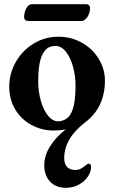

<svg xmlns="http://www.w3.org/2000/svg" viewBox="-20 -608 543 915"><path d="M24 0ZM191 179Q191 133 219.5 88Q248 43 293 9Q265 14 237 14Q178 14 129 -13Q80 -40 52 -87.5Q24 -135 24 -195Q24 -258 55.5 -313Q87 -368 140.5 -400.5Q194 -433 259 -433Q319 -433 370 -404.5Q421 -376 450.5 -327.5Q480 -279 480 -224Q480 -96 386 -25Q286 52 286 146Q286 174 300 188Q314 202 339 202Q354 202 365 196Q376 190 392 177Q397 172 403 172Q414 172 414 188Q414 211 398.5 234Q383 257 355.5 272Q328 287 294 287Q246 287 218.5 257.5Q191 228 191 179ZM326 -86Q340 -123 340 -200Q340 -246 328 -290Q316 -334 294 -361.5Q272 -389 244 -389Q224 -389 209.5 -380.5Q195 -372 183 -350Q162 -310 162 -220Q162 -172 174.5 -128Q187 -84 208.5 -57Q230 -30 257 -30Q280 -30 298.5 -44Q317 -58 326 -86ZM95 -525Q95 -551 106 -569.5Q117 -588 132 -588H390Q399 -588 404 -583Q409 -578 409 -570Q409 -546 396.5 -527Q384 -508 368 -508H115Q106 -508 100.5 -513Q95 -518 95 -525Z"/></svg>

Font: EB Garamond
Style: Bold
Weight: 700
Designer: Georg Duffner and Octavio Pardo
Foundry: Georg Duffner
Version: Version 1.000; ttfautohint (v1.6)